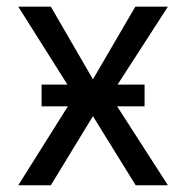

<svg xmlns="http://www.w3.org/2000/svg" viewBox="-20 -550 553 570"><path d="M255.9 -314.5 381.8 -530.3H478.5L307.6 -265.6L478.5 0H382.8L255.9 -205.1L130.9 0H34.2L201.2 -265.6L34.2 -530.3H130.9ZM103.5 -298.8H409.2V-234.4H103.5Z"/></svg>

Font: Pretendard JP Variable
Style: Regular
Weight: 400
Designer: Base glyphs from Inter by Rasmus Andersson; Hangul glyphs from Noto Sans CJK(Source Han Sans) by Jang Soo-young and Kang
Foundry: Kil Hyung-jin
Version: Version 1.307;Glyphs 3.2 (3192)